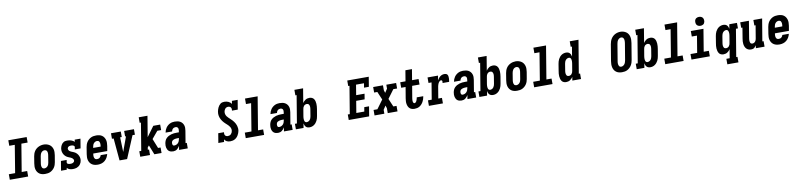

<svg xmlns="http://www.w3.org/2000/svg" viewBox="7 -2083 14987 3606"><g transform="rotate(-10 7500.0 -280.0)"><path d="M29 0V-105H149L235 -630H130V-735H480V-630H361L274 -105H379V0Z M705 8Q676 8 648 2Q620 -4 597 -19.5Q574 -35 558.5 -58Q543 -81 536 -108Q529 -135 529.5 -164.5Q530 -194 535 -223L556 -353Q560 -378 568.5 -402.5Q577 -427 591.5 -449.5Q606 -472 626.5 -489.5Q647 -507 671 -518.5Q695 -530 720 -535.5Q745 -541 771 -541Q800 -541 827.5 -533Q855 -525 878 -510Q901 -495 916.5 -472Q932 -449 939.5 -422Q947 -395 946 -365.5Q945 -336 941 -307L919 -177Q915 -152 906.5 -127.5Q898 -103 883.5 -81Q869 -59 848.5 -41Q828 -23 804.5 -11.5Q781 0 755.5 4Q730 8 705 8ZM708 -97Q725 -97 742 -105.5Q759 -114 770.5 -128Q782 -142 788 -159Q794 -176 797 -194L818 -324Q820 -336 821 -348Q822 -360 821 -372Q820 -384 817 -395.5Q814 -407 807 -415.5Q800 -424 789 -428.5Q778 -433 766 -433Q748 -433 731.5 -424.5Q715 -416 704 -401.5Q693 -387 687 -370Q681 -353 678 -336L657 -206Q655 -194 654 -182Q653 -170 654 -158.5Q655 -147 658 -135.5Q661 -124 667.5 -115Q674 -106 685 -101.5Q696 -97 708 -97Z M1232 8Q1200 8 1169.5 -1.5Q1139 -11 1121 -35L1115 0H1006L1036 -181H1145L1138 -136Q1136 -125 1143 -116Q1150 -107 1160.5 -103.5Q1171 -100 1182 -98.5Q1193 -97 1205 -97Q1216 -97 1227.5 -98.5Q1239 -100 1250 -105Q1261 -110 1269.5 -119.5Q1278 -129 1280 -140Q1283 -156 1275 -170Q1267 -184 1255.5 -193.5Q1244 -203 1229.5 -209Q1215 -215 1201 -220.5Q1187 -226 1173 -232.5Q1159 -239 1147 -248Q1135 -257 1124.5 -268Q1114 -279 1106 -291.5Q1098 -304 1092 -318Q1086 -332 1082.5 -347.5Q1079 -363 1079 -379Q1079 -395 1081 -411Q1084 -428 1089.5 -444Q1095 -460 1103.5 -475Q1112 -490 1124 -503Q1136 -516 1151.5 -524.5Q1167 -533 1183.5 -535.5Q1200 -538 1216 -538Q1236 -538 1255 -535.5Q1274 -533 1292 -527Q1310 -521 1326 -511.5Q1342 -502 1353 -488L1360 -530H1470L1440 -349H1330L1338 -394Q1339 -405 1332 -413.5Q1325 -422 1315 -426Q1305 -430 1293.5 -431.5Q1282 -433 1271 -433Q1261 -433 1250 -431.5Q1239 -430 1229 -425Q1219 -420 1212 -411Q1205 -402 1203 -391Q1201 -375 1208 -361Q1215 -347 1226.5 -337.5Q1238 -328 1252 -322Q1266 -316 1280.5 -310.5Q1295 -305 1309 -298.5Q1323 -292 1335 -283Q1347 -274 1357.5 -263.5Q1368 -253 1376 -240.5Q1384 -228 1390.5 -214Q1397 -200 1400.5 -184.5Q1404 -169 1404.5 -153.5Q1405 -138 1402 -122Q1399 -103 1391.5 -85Q1384 -67 1371.5 -51Q1359 -35 1342.5 -23Q1326 -11 1307.5 -4Q1289 3 1270 5.5Q1251 8 1232 8Z M1710 8Q1680 8 1651.5 2Q1623 -4 1599.5 -19Q1576 -34 1560 -57Q1544 -80 1536.5 -107Q1529 -134 1529.5 -164Q1530 -194 1535 -223L1556 -353Q1560 -378 1568.5 -402.5Q1577 -427 1591.5 -449Q1606 -471 1626.5 -489Q1647 -507 1670.5 -518.5Q1694 -530 1719.5 -534Q1745 -538 1770 -538Q1799 -538 1827.5 -532Q1856 -526 1879 -510.5Q1902 -495 1917 -472Q1932 -449 1939.5 -422Q1947 -395 1946 -365.5Q1945 -336 1941 -307L1925 -213H1658L1657 -206Q1655 -194 1654 -182Q1653 -170 1654 -158Q1655 -146 1658.5 -135Q1662 -124 1669 -115Q1676 -106 1687 -101.5Q1698 -97 1710 -97Q1723 -97 1736.5 -100.5Q1750 -104 1761 -112.5Q1772 -121 1779.5 -133Q1787 -145 1790 -159H1914Q1906 -124 1888 -92Q1870 -60 1842 -36.5Q1814 -13 1779 -2.5Q1744 8 1710 8ZM1675 -317H1817L1818 -324Q1820 -336 1821 -348Q1822 -360 1821 -371.5Q1820 -383 1817 -394.5Q1814 -406 1807.5 -415Q1801 -424 1790 -428.5Q1779 -433 1767 -433Q1750 -433 1733 -424.5Q1716 -416 1704.5 -402Q1693 -388 1687 -371Q1681 -354 1678 -336Z M2122 0 2084 -425H2052V-530H2239V-425H2208L2216 -177Q2217 -169 2217 -161Q2217 -153 2218 -145Q2221 -153 2224 -161Q2227 -169 2229 -177L2320 -425H2303V-530H2490V-425H2444L2266 0Z M2517 0V-105H2554L2641 -630H2617V-735H2784L2718 -338L2859 -530H2990V-425H2917L2802 -287L2875 -105H2923V0H2786L2714 -181L2686 -148L2679 -105H2703V0Z M3146 8Q3125 8 3104 3Q3083 -2 3067 -14Q3051 -26 3041 -43.5Q3031 -61 3026 -81Q3021 -101 3021 -122.5Q3021 -144 3025 -166Q3029 -191 3039.5 -216Q3050 -241 3069.5 -260.5Q3089 -280 3113.5 -293Q3138 -306 3163.5 -313.5Q3189 -321 3215 -323.5Q3241 -326 3266 -326H3311L3315 -353Q3317 -367 3317 -381.5Q3317 -396 3311 -408Q3305 -420 3292.5 -426.5Q3280 -433 3266 -433Q3253 -433 3239 -428.5Q3225 -424 3214 -414Q3203 -404 3197 -391Q3191 -378 3188 -364H3064Q3068 -388 3077 -410.5Q3086 -433 3100 -453.5Q3114 -474 3133 -490.5Q3152 -507 3174 -518Q3196 -529 3219.5 -533.5Q3243 -538 3266 -538Q3293 -538 3319.5 -533.5Q3346 -529 3368.5 -517Q3391 -505 3407.5 -485.5Q3424 -466 3432.5 -441.5Q3441 -417 3441.5 -390Q3442 -363 3437 -335L3399 -105H3423V0H3257L3269 -75Q3259 -58 3246.5 -42.5Q3234 -27 3218 -15Q3202 -3 3183 2.5Q3164 8 3146 8Q3146 8 3146 8Q3146 8 3146 8ZM3185 -97Q3204 -97 3224 -105.5Q3244 -114 3258 -129.5Q3272 -145 3279.5 -164.5Q3287 -184 3290 -204L3293 -221H3266Q3255 -221 3243.5 -220Q3232 -219 3220.5 -217Q3209 -215 3197.5 -211Q3186 -207 3175.5 -200.5Q3165 -194 3158.5 -183.5Q3152 -173 3150 -161Q3149 -154 3149 -146.5Q3149 -139 3149.5 -132Q3150 -125 3152.5 -118.5Q3155 -112 3159 -106.5Q3163 -101 3170 -99Q3177 -97 3185 -97Z M4233 8Q4216 8 4199.5 5Q4183 2 4168.5 -5Q4154 -12 4142.5 -23Q4131 -34 4123 -48L4115 0H4006L4036 -181H4145Q4142 -165 4143.5 -149Q4145 -133 4153 -121Q4161 -109 4175.5 -103Q4190 -97 4206 -97Q4222 -97 4237.5 -102.5Q4253 -108 4265 -120Q4277 -132 4284.5 -147Q4292 -162 4294 -178Q4298 -199 4293.5 -218.5Q4289 -238 4279.5 -254.5Q4270 -271 4257 -285Q4244 -299 4230 -312Q4216 -325 4202 -337.5Q4188 -350 4175 -364Q4162 -378 4150.5 -393.5Q4139 -409 4129.5 -425.5Q4120 -442 4113 -460Q4106 -478 4102 -498Q4098 -518 4097.5 -538Q4097 -558 4101 -578Q4104 -598 4110 -617Q4116 -636 4124.5 -654.5Q4133 -673 4145.5 -690Q4158 -707 4174 -720Q4190 -733 4210 -738Q4230 -743 4249 -743Q4270 -743 4290 -739Q4310 -735 4327.5 -727Q4345 -719 4360 -706.5Q4375 -694 4385 -677L4394 -735H4504L4474 -554H4364Q4367 -570 4365.5 -585.5Q4364 -601 4356 -613.5Q4348 -626 4334 -632Q4320 -638 4304 -638Q4289 -638 4274 -632Q4259 -626 4248.5 -614Q4238 -602 4231.5 -587.5Q4225 -573 4223 -558Q4219 -533 4225.5 -510Q4232 -487 4245 -468.5Q4258 -450 4275 -434.5Q4292 -419 4308.5 -403.5Q4325 -388 4340.5 -372Q4356 -356 4369.5 -337Q4383 -318 4393.5 -298Q4404 -278 4410.5 -255Q4417 -232 4419 -208Q4421 -184 4417 -160Q4413 -138 4405 -117Q4397 -96 4385 -76Q4373 -56 4356.5 -39.5Q4340 -23 4319.5 -12Q4299 -1 4277 3.5Q4255 8 4233 8Z M4529 0V-105H4656L4742 -630H4644V-735H4885L4781 -105H4879V0Z M5146 8Q5125 8 5104 3Q5083 -2 5067 -14Q5051 -26 5041 -43.5Q5031 -61 5026 -81Q5021 -101 5021 -122.5Q5021 -144 5025 -166Q5029 -191 5039.5 -216Q5050 -241 5069.5 -260.5Q5089 -280 5113.5 -293Q5138 -306 5163.5 -313.5Q5189 -321 5215 -323.5Q5241 -326 5266 -326H5311L5315 -353Q5317 -367 5317 -381.5Q5317 -396 5311 -408Q5305 -420 5292.5 -426.5Q5280 -433 5266 -433Q5253 -433 5239 -428.5Q5225 -424 5214 -414Q5203 -404 5197 -391Q5191 -378 5188 -364H5064Q5068 -388 5077 -410.5Q5086 -433 5100 -453.5Q5114 -474 5133 -490.5Q5152 -507 5174 -518Q5196 -529 5219.5 -533.5Q5243 -538 5266 -538Q5293 -538 5319.5 -533.5Q5346 -529 5368.5 -517Q5391 -505 5407.5 -485.5Q5424 -466 5432.5 -441.5Q5441 -417 5441.5 -390Q5442 -363 5437 -335L5399 -105H5423V0H5257L5269 -75Q5259 -58 5246.5 -42.5Q5234 -27 5218 -15Q5202 -3 5183 2.5Q5164 8 5146 8Q5146 8 5146 8Q5146 8 5146 8ZM5185 -97Q5204 -97 5224 -105.5Q5244 -114 5258 -129.5Q5272 -145 5279.5 -164.5Q5287 -184 5290 -204L5293 -221H5266Q5255 -221 5243.5 -220Q5232 -219 5220.5 -217Q5209 -215 5197.5 -211Q5186 -207 5175.5 -200.5Q5165 -194 5158.5 -183.5Q5152 -173 5150 -161Q5149 -154 5149 -146.5Q5149 -139 5149.5 -132Q5150 -125 5152.5 -118.5Q5155 -112 5159 -106.5Q5163 -101 5170 -99Q5177 -97 5185 -97Z M5745 8Q5725 8 5706.5 2Q5688 -4 5675.5 -17.5Q5663 -31 5655.5 -48.5Q5648 -66 5645 -85L5631 0H5485V-105H5523L5610 -630H5586V-735H5752L5707 -462Q5718 -479 5732 -493.5Q5746 -508 5763 -518.5Q5780 -529 5799 -533.5Q5818 -538 5837 -538Q5862 -538 5884.5 -528Q5907 -518 5920.5 -498.5Q5934 -479 5940 -455.5Q5946 -432 5947.5 -407.5Q5949 -383 5947 -357.5Q5945 -332 5941 -307L5919 -177Q5915 -154 5909 -132.5Q5903 -111 5892.5 -90Q5882 -69 5866.5 -50.5Q5851 -32 5831.5 -18.5Q5812 -5 5790 1.5Q5768 8 5745 8ZM5709 -97Q5726 -97 5743 -105.5Q5760 -114 5771 -128.5Q5782 -143 5788 -160Q5794 -177 5797 -194L5818 -324Q5820 -336 5821 -348Q5822 -360 5821.5 -371.5Q5821 -383 5817.5 -394.5Q5814 -406 5807.5 -415Q5801 -424 5790.5 -428.5Q5780 -433 5768 -433Q5753 -433 5738 -426.5Q5723 -420 5712.5 -407.5Q5702 -395 5696.5 -380.5Q5691 -366 5689 -351L5667 -221Q5665 -208 5663.5 -195Q5662 -182 5662.5 -169.5Q5663 -157 5664.5 -144.5Q5666 -132 5671 -121Q5676 -110 5686.5 -103.5Q5697 -97 5709 -97Z M6493 0V-105H6531L6618 -630H6594V-735H7004L6973 -548H6881L6895 -630H6743L6711 -435H6871L6854 -330H6693L6656 -105H6808L6822 -187H6913L6882 0Z M6985 0V-105H7058L7179 -270L7113 -425H7052V-530H7239V-437L7255 -383L7303 -455V-530H7490V-425H7418L7296 -260L7362 -105H7423V0H7237V-93L7220 -147L7172 -75V0Z M7748 8Q7721 8 7696.5 0.5Q7672 -7 7654.5 -23.5Q7637 -40 7627 -63Q7617 -86 7613 -112Q7609 -138 7611 -164Q7613 -190 7617 -217L7652 -425H7568V-530H7669L7703 -735H7828L7794 -530H7918V-425H7777L7739 -199Q7738 -189 7736.5 -179Q7735 -169 7735 -159Q7735 -149 7735.5 -139Q7736 -129 7739 -120Q7742 -111 7748.5 -104Q7755 -97 7765 -97Q7775 -97 7783.5 -103.5Q7792 -110 7797.5 -118Q7803 -126 7807 -135.5Q7811 -145 7814 -154.5Q7817 -164 7819.5 -173.5Q7822 -183 7823 -192Q7824 -193 7824 -194.5Q7824 -196 7824 -197H7948Q7948 -195 7947.5 -192.5Q7947 -190 7947 -187Q7943 -162 7935 -138.5Q7927 -115 7914.5 -92.5Q7902 -70 7884 -50Q7866 -30 7844 -16.5Q7822 -3 7797 2.5Q7772 8 7748 8Z M8022 0V-105H8094L8147 -425H8089V-530H8289L8274 -442Q8285 -461 8298.5 -479Q8312 -497 8329.5 -510.5Q8347 -524 8367.5 -531Q8388 -538 8409 -538Q8427 -538 8443.5 -532.5Q8460 -527 8468.5 -513.5Q8477 -500 8479.5 -483Q8482 -466 8482 -448.5Q8482 -431 8479.5 -413Q8477 -395 8474 -378H8349Q8350 -384 8350.5 -390Q8351 -396 8351.5 -402Q8352 -408 8351 -413.5Q8350 -419 8347.5 -424Q8345 -429 8339.5 -431Q8334 -433 8328 -433Q8315 -433 8304 -424.5Q8293 -416 8285 -404.5Q8277 -393 8272 -380.5Q8267 -368 8263 -355.5Q8259 -343 8256.5 -330Q8254 -317 8252 -304L8219 -105H8289V0Z M8646 8Q8625 8 8604 3Q8583 -2 8567 -14Q8551 -26 8541 -43.5Q8531 -61 8526 -81Q8521 -101 8521 -122.5Q8521 -144 8525 -166Q8529 -191 8539.5 -216Q8550 -241 8569.5 -260.5Q8589 -280 8613.5 -293Q8638 -306 8663.5 -313.5Q8689 -321 8715 -323.5Q8741 -326 8766 -326H8811L8815 -353Q8817 -367 8817 -381.5Q8817 -396 8811 -408Q8805 -420 8792.5 -426.5Q8780 -433 8766 -433Q8753 -433 8739 -428.5Q8725 -424 8714 -414Q8703 -404 8697 -391Q8691 -378 8688 -364H8564Q8568 -388 8577 -410.5Q8586 -433 8600 -453.5Q8614 -474 8633 -490.5Q8652 -507 8674 -518Q8696 -529 8719.5 -533.5Q8743 -538 8766 -538Q8793 -538 8819.5 -533.5Q8846 -529 8868.5 -517Q8891 -505 8907.5 -485.5Q8924 -466 8932.5 -441.5Q8941 -417 8941.5 -390Q8942 -363 8937 -335L8899 -105H8923V0H8757L8769 -75Q8759 -58 8746.5 -42.5Q8734 -27 8718 -15Q8702 -3 8683 2.5Q8664 8 8646 8Q8646 8 8646 8Q8646 8 8646 8ZM8685 -97Q8704 -97 8724 -105.5Q8744 -114 8758 -129.5Q8772 -145 8779.5 -164.5Q8787 -184 8790 -204L8793 -221H8766Q8755 -221 8743.5 -220Q8732 -219 8720.5 -217Q8709 -215 8697.5 -211Q8686 -207 8675.5 -200.5Q8665 -194 8658.5 -183.5Q8652 -173 8650 -161Q8649 -154 8649 -146.5Q8649 -139 8649.5 -132Q8650 -125 8652.5 -118.5Q8655 -112 8659 -106.5Q8663 -101 8670 -99Q8677 -97 8685 -97Z M9245 8Q9225 8 9206.5 2Q9188 -4 9175.5 -17.5Q9163 -31 9155.5 -48.5Q9148 -66 9145 -85L9131 0H8985V-105H9023L9110 -630H9086V-735H9252L9207 -462Q9218 -479 9232 -493.5Q9246 -508 9263 -518.5Q9280 -529 9299 -533.5Q9318 -538 9337 -538Q9362 -538 9384.5 -528Q9407 -518 9420.5 -498.5Q9434 -479 9440 -455.5Q9446 -432 9447.5 -407.5Q9449 -383 9447 -357.5Q9445 -332 9441 -307L9419 -177Q9415 -154 9409 -132.5Q9403 -111 9392.5 -90Q9382 -69 9366.5 -50.5Q9351 -32 9331.5 -18.5Q9312 -5 9290 1.5Q9268 8 9245 8ZM9209 -97Q9226 -97 9243 -105.5Q9260 -114 9271 -128.5Q9282 -143 9288 -160Q9294 -177 9297 -194L9318 -324Q9320 -336 9321 -348Q9322 -360 9321.5 -371.5Q9321 -383 9317.5 -394.5Q9314 -406 9307.5 -415Q9301 -424 9290.5 -428.5Q9280 -433 9268 -433Q9253 -433 9238 -426.5Q9223 -420 9212.5 -407.5Q9202 -395 9196.5 -380.5Q9191 -366 9189 -351L9167 -221Q9165 -208 9163.5 -195Q9162 -182 9162.5 -169.5Q9163 -157 9164.5 -144.5Q9166 -132 9171 -121Q9176 -110 9186.5 -103.5Q9197 -97 9209 -97Z M9705 8Q9676 8 9648 2Q9620 -4 9597 -19.5Q9574 -35 9558.5 -58Q9543 -81 9536 -108Q9529 -135 9529.5 -164.5Q9530 -194 9535 -223L9556 -353Q9560 -378 9568.5 -402.5Q9577 -427 9591.5 -449.5Q9606 -472 9626.5 -489.5Q9647 -507 9671 -518.5Q9695 -530 9720 -535.5Q9745 -541 9771 -541Q9800 -541 9827.5 -533Q9855 -525 9878 -510Q9901 -495 9916.5 -472Q9932 -449 9939.5 -422Q9947 -395 9946 -365.5Q9945 -336 9941 -307L9919 -177Q9915 -152 9906.5 -127.5Q9898 -103 9883.5 -81Q9869 -59 9848.5 -41Q9828 -23 9804.5 -11.5Q9781 0 9755.5 4Q9730 8 9705 8ZM9708 -97Q9725 -97 9742 -105.5Q9759 -114 9770.5 -128Q9782 -142 9788 -159Q9794 -176 9797 -194L9818 -324Q9820 -336 9821 -348Q9822 -360 9821 -372Q9820 -384 9817 -395.5Q9814 -407 9807 -415.5Q9800 -424 9789 -428.5Q9778 -433 9766 -433Q9748 -433 9731.5 -424.5Q9715 -416 9704 -401.5Q9693 -387 9687 -370Q9681 -353 9678 -336L9657 -206Q9655 -194 9654 -182Q9653 -170 9654 -158.5Q9655 -147 9658 -135.5Q9661 -124 9667.5 -115Q9674 -106 9685 -101.5Q9696 -97 9708 -97Z M10029 0V-105H10156L10242 -630H10144V-735H10385L10281 -105H10379V0Z M10638 8Q10613 8 10590.5 -2Q10568 -12 10555 -31.5Q10542 -51 10535.5 -74.5Q10529 -98 10527.5 -122.5Q10526 -147 10528 -172.5Q10530 -198 10535 -223L10556 -353Q10560 -376 10566 -397.5Q10572 -419 10582.5 -440Q10593 -461 10608.5 -479.5Q10624 -498 10643.5 -511.5Q10663 -525 10685.5 -531.5Q10708 -538 10730 -538Q10750 -538 10768.5 -532Q10787 -526 10799.5 -512.5Q10812 -499 10819.5 -481.5Q10827 -464 10830 -445L10861 -630H10837V-735H11004L10899 -105H10923V0H10757L10768 -68Q10757 -51 10743 -36.5Q10729 -22 10712 -11.5Q10695 -1 10676 3.5Q10657 8 10638 8ZM10707 -97Q10723 -97 10737.5 -103.5Q10752 -110 10762.5 -122.5Q10773 -135 10778.5 -149.5Q10784 -164 10786 -179L10808 -309Q10810 -322 10811.5 -335Q10813 -348 10813 -360.5Q10813 -373 10811 -385.5Q10809 -398 10804 -409Q10799 -420 10789 -426.5Q10779 -433 10766 -433Q10749 -433 10732.5 -424.5Q10716 -416 10704.5 -401.5Q10693 -387 10687 -370Q10681 -353 10678 -336L10657 -206Q10655 -194 10654 -182Q10653 -170 10654 -158.5Q10655 -147 10658 -135.5Q10661 -124 10667.5 -115Q10674 -106 10684.5 -101.5Q10695 -97 10707 -97Z M11705 8Q11675 8 11646.5 1Q11618 -6 11595 -22.5Q11572 -39 11557.5 -63Q11543 -87 11536.5 -115Q11530 -143 11530.5 -173.5Q11531 -204 11536 -234L11588 -548Q11593 -574 11601 -599Q11609 -624 11623.5 -647.5Q11638 -671 11658 -690Q11678 -709 11702.5 -721.5Q11727 -734 11752.5 -740Q11778 -746 11805 -746Q11835 -746 11863 -737.5Q11891 -729 11914 -713Q11937 -697 11952 -672.5Q11967 -648 11973 -620Q11979 -592 11978.5 -561.5Q11978 -531 11973 -501L11921 -187Q11917 -161 11908.5 -136Q11900 -111 11886 -88Q11872 -65 11851.5 -45.5Q11831 -26 11807 -13.5Q11783 -1 11757 3.5Q11731 8 11705 8ZM11708 -97Q11726 -97 11743.5 -107Q11761 -117 11772.5 -133Q11784 -149 11789.5 -167.5Q11795 -186 11799 -204L11851 -518Q11853 -531 11854 -544Q11855 -557 11854.5 -570Q11854 -583 11851 -595Q11848 -607 11841.5 -617Q11835 -627 11823.5 -632.5Q11812 -638 11799 -638Q11781 -638 11764 -627.5Q11747 -617 11736 -601Q11725 -585 11719.5 -567Q11714 -549 11711 -531L11659 -217Q11656 -204 11655 -191Q11654 -178 11654.5 -165.5Q11655 -153 11658 -141Q11661 -129 11667 -118.5Q11673 -108 11684 -102.5Q11695 -97 11708 -97Z M12245 8Q12225 8 12206.5 2Q12188 -4 12175.5 -17.5Q12163 -31 12155.5 -48.5Q12148 -66 12145 -85L12131 0H11985V-105H12023L12110 -630H12086V-735H12252L12207 -462Q12218 -479 12232 -493.5Q12246 -508 12263 -518.5Q12280 -529 12299 -533.5Q12318 -538 12337 -538Q12362 -538 12384.5 -528Q12407 -518 12420.5 -498.5Q12434 -479 12440 -455.5Q12446 -432 12447.5 -407.5Q12449 -383 12447 -357.5Q12445 -332 12441 -307L12419 -177Q12415 -154 12409 -132.5Q12403 -111 12392.5 -90Q12382 -69 12366.5 -50.5Q12351 -32 12331.5 -18.5Q12312 -5 12290 1.5Q12268 8 12245 8ZM12209 -97Q12226 -97 12243 -105.5Q12260 -114 12271 -128.5Q12282 -143 12288 -160Q12294 -177 12297 -194L12318 -324Q12320 -336 12321 -348Q12322 -360 12321.5 -371.5Q12321 -383 12317.5 -394.5Q12314 -406 12307.5 -415Q12301 -424 12290.5 -428.5Q12280 -433 12268 -433Q12253 -433 12238 -426.5Q12223 -420 12212.5 -407.5Q12202 -395 12196.5 -380.5Q12191 -366 12189 -351L12167 -221Q12165 -208 12163.5 -195Q12162 -182 12162.5 -169.5Q12163 -157 12164.5 -144.5Q12166 -132 12171 -121Q12176 -110 12186.5 -103.5Q12197 -97 12209 -97Z M12529 0V-105H12656L12742 -630H12644V-735H12885L12781 -105H12879V0Z M13029 0V-105H13156L13209 -425H13110V-530H13351L13281 -105H13379V0ZM13306 -595Q13286 -595 13267.5 -602.5Q13249 -610 13237.5 -625Q13226 -640 13223 -660Q13220 -680 13223 -701Q13225 -715 13232.5 -728Q13240 -741 13252 -749.5Q13264 -758 13278 -761.5Q13292 -765 13306 -765Q13327 -765 13345.5 -757.5Q13364 -750 13375.5 -735Q13387 -720 13390 -700Q13393 -680 13390 -659Q13387 -645 13380 -632Q13373 -619 13361 -610.5Q13349 -602 13334.5 -598.5Q13320 -595 13306 -595Z M13677 205V100H13740L13768 -68Q13757 -51 13743 -36.5Q13729 -22 13712 -11.5Q13695 -1 13676 3.5Q13657 8 13638 8Q13613 8 13590.5 -2Q13568 -12 13555 -31.5Q13542 -51 13535.5 -74.5Q13529 -98 13527.5 -122.5Q13526 -147 13528 -172.5Q13530 -198 13535 -223L13556 -353Q13560 -376 13566 -397.5Q13572 -419 13582.5 -440Q13593 -461 13608.5 -479.5Q13624 -498 13643.5 -511.5Q13663 -525 13685.5 -531.5Q13708 -538 13730 -538Q13750 -538 13768.5 -532Q13787 -526 13799.5 -512.5Q13812 -499 13819.5 -481.5Q13827 -464 13830 -445L13844 -530H13990V-425H13952L13865 100H13889V205ZM13707 -97Q13723 -97 13737.5 -103.5Q13752 -110 13762.5 -122.5Q13773 -135 13778.5 -149.5Q13784 -164 13786 -179L13808 -309Q13810 -322 13811.5 -335Q13813 -348 13813 -360.5Q13813 -373 13811 -385.5Q13809 -398 13804 -409Q13799 -420 13789 -426.5Q13779 -433 13766 -433Q13749 -433 13732.5 -424.5Q13716 -416 13704.5 -401.5Q13693 -387 13687 -370Q13681 -353 13678 -336L13657 -206Q13655 -194 13654 -182Q13653 -170 13654 -158.5Q13655 -147 13658 -135.5Q13661 -124 13667.5 -115Q13674 -106 13684.5 -101.5Q13695 -97 13707 -97Z M14165 8Q14139 8 14115.5 -1.5Q14092 -11 14075.5 -29Q14059 -47 14050 -70.5Q14041 -94 14038 -119Q14035 -144 14036.5 -170.5Q14038 -197 14043 -223L14076 -425H14052V-530H14218L14165 -206Q14163 -195 14162 -183Q14161 -171 14161.5 -159.5Q14162 -148 14164 -137Q14166 -126 14171.5 -116.5Q14177 -107 14187 -102Q14197 -97 14208 -97Q14223 -97 14238 -104Q14253 -111 14263 -123Q14273 -135 14278.5 -149.5Q14284 -164 14286 -179L14327 -425H14303V-530H14470L14399 -105H14423V0H14257L14266 -55Q14258 -42 14247.5 -29.5Q14237 -17 14224 -8Q14211 1 14195.5 4.5Q14180 8 14165 8Z M14710 8Q14680 8 14651.5 2Q14623 -4 14599.5 -19Q14576 -34 14560 -57Q14544 -80 14536.5 -107Q14529 -134 14529.5 -164Q14530 -194 14535 -223L14556 -353Q14560 -378 14568.5 -402.5Q14577 -427 14591.5 -449Q14606 -471 14626.5 -489Q14647 -507 14670.5 -518.5Q14694 -530 14719.5 -534Q14745 -538 14770 -538Q14799 -538 14827.5 -532Q14856 -526 14879 -510.5Q14902 -495 14917 -472Q14932 -449 14939.5 -422Q14947 -395 14946 -365.5Q14945 -336 14941 -307L14925 -213H14658L14657 -206Q14655 -194 14654 -182Q14653 -170 14654 -158Q14655 -146 14658.5 -135Q14662 -124 14669 -115Q14676 -106 14687 -101.5Q14698 -97 14710 -97Q14723 -97 14736.5 -100.5Q14750 -104 14761 -112.5Q14772 -121 14779.5 -133Q14787 -145 14790 -159H14914Q14906 -124 14888 -92Q14870 -60 14842 -36.5Q14814 -13 14779 -2.5Q14744 8 14710 8ZM14675 -317H14817L14818 -324Q14820 -336 14821 -348Q14822 -360 14821 -371.5Q14820 -383 14817 -394.5Q14814 -406 14807.5 -415Q14801 -424 14790 -428.5Q14779 -433 14767 -433Q14750 -433 14733 -424.5Q14716 -416 14704.5 -402Q14693 -388 14687 -371Q14681 -354 14678 -336Z"/></g></svg>

Font: Iosevka Slab Extrabold Oblique
Style: Regular
Weight: 800
Italic angle: -9°
Monospace: yes
Designer: Belleve Invis
Foundry: Belleve Invis
Version: Version 11.1.1; ttfautohint (v1.8.3)